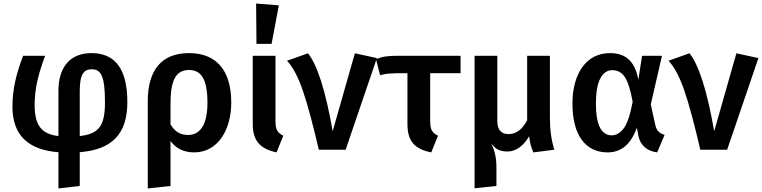

<svg xmlns="http://www.w3.org/2000/svg" viewBox="-20 -843 4292 1081"><path d="M697 -269C697 -452 630 -544 495 -544C376 -544 309 -467 309 -331V-77C214 -88 175 -137 175 -252C175 -347 197 -429 234 -529H110C74 -434 50 -345 50 -242C50 -85 136 1 309 14V218L429 204V14C612 -1 697 -89 697 -269ZM429 -331C429 -427 453 -453 497 -453C549 -453 571 -414 571 -267C571 -136 538 -89 429 -77Z M1044 -544C891 -544 812 -450 812 -273V218L940 204V-49C972 -6 1016 15 1073 15C1205 15 1282 -109 1282 -266C1282 -446 1199 -544 1044 -544ZM1038 -83C995 -83 963 -103 940 -143V-258C940 -390 969 -449 1045 -449C1113 -449 1148 -396 1148 -265C1148 -144 1109 -83 1038 -83Z M1424 -596H1509L1550 -813L1422 -823ZM1531 -529H1403V-146C1403 -50 1444 -5 1537 15L1575 -79C1542 -95 1531 -113 1531 -162Z M1596 -501C1629 -466 1659 -409 1686 -330C1713 -251 1742 -141 1775 0H1926L2102 -516L1978 -543L1853 -104C1813 -335 1765 -480 1714 -543Z M2573 -431V-529H2223C2162 -529 2134 -525 2097 -510L2120 -419C2136 -424 2150 -427 2161 -428C2172 -429 2191 -430 2216 -431H2274V-145C2274 -49 2313 -4 2408 15L2446 -79C2413 -95 2402 -113 2402 -162V-431Z M3101 0C3084 -54 3076 -114 3076 -181V-529H2948V-166C2921 -114 2886 -88 2843 -88C2801 -88 2780 -113 2780 -162V-529H2652V217L2775 204V105C2775 42 2766 9 2746 -36C2769 -3 2795 10 2838 10C2887 10 2930 -25 2959 -76C2964 -36 2970 -16 2983 15Z M3414 -544C3280 -544 3203 -427 3203 -260C3203 -81 3277 15 3401 15C3482 15 3533 -35 3566 -124L3574 -79C3585 -24 3624 8 3680 15L3722 -84C3693 -92 3678 -106 3670 -137L3644 -255L3707 -529H3595L3574 -394C3555 -498 3503 -544 3414 -544ZM3428 -448C3457 -448 3481 -435 3498 -409C3515 -383 3530 -337 3542 -270C3529 -199 3512 -149 3493 -122C3473 -95 3450 -81 3424 -81C3365 -81 3335 -141 3335 -260C3335 -384 3369 -448 3428 -448Z M3744 -501C3777 -466 3807 -409 3834 -330C3861 -251 3890 -141 3923 0H4074L4250 -516L4126 -543L4001 -104C3961 -335 3913 -480 3862 -543Z"/></svg>

Font: Fira Sans Medium
Style: Regular
Weight: 500
Designer: Carrois Corporate & Edenspiekermann AG
Foundry: Carrois Corporate GbR & Edenspiekermann AG
Version: Version 4.203